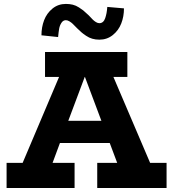

<svg xmlns="http://www.w3.org/2000/svg" viewBox="-20 -948 873 968"><path d="M312 -846.2Q298.3 -846.2 289.8 -833Q281.2 -819.8 278.3 -803.7Q275.4 -787.6 272.9 -761.2L189 -770Q189 -811 202.4 -846.2Q215.8 -881.3 244.6 -904.8Q273.4 -928.2 312 -928.2Q331.1 -928.2 346.9 -924.3Q362.8 -920.4 377.9 -910.6Q393.1 -900.9 399.7 -895.5Q406.2 -890.1 421.9 -875.5Q425.3 -872.6 426.8 -871.1Q440.9 -856 447.8 -849.1Q454.6 -842.3 463.6 -836.7Q472.7 -831.1 481 -831.1Q491.2 -831.1 498.8 -837.6Q506.3 -844.2 510.5 -856.7Q514.6 -869.1 517.1 -882.1Q519.5 -895 521 -913.1L605 -905.8Q605 -864.7 591.3 -829.6Q577.6 -794.4 548.6 -771.2Q519.5 -748 481 -748Q461.9 -748 445.6 -752.7Q429.2 -757.3 413.8 -767.8Q398.4 -778.3 391.1 -784.7Q383.8 -791 369.1 -805.2Q353 -821.8 346.4 -828.1Q339.8 -834.5 330.3 -840.3Q320.8 -846.2 312 -846.2ZM736.8 -127H819.8V0H470.2V-127H570.8L533.2 -227.1H282.2L245.1 -127H356V0H13.2V-127H94.2L277.8 -560.1H207V-686H622.1V-560.1H551.8ZM324.2 -338.9H491.2L408.2 -560.1H407.2Z"/></svg>

Font: BioRhyme ExtraBold
Style: Regular
Weight: 800
Designer: Aoife Mooney
Foundry: Aoife Mooney Type
Version: Version 1.500;PS 001.500;hotconv 1.0.88;makeotf.lib2.5.64775